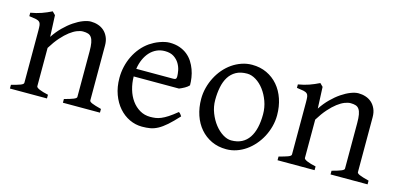

<svg xmlns="http://www.w3.org/2000/svg" viewBox="-52 -753 2172 1051"><g transform="rotate(15 1034.0 -227.5)"><path d="M327.1 0V-21Q362.3 -30.3 378.9 -37.1Q395.5 -43.9 395.5 -50.8V-309.1Q395.5 -338.9 392.1 -357.4Q388.7 -376 381.3 -386.7Q374 -397.5 362.1 -401.4Q350.1 -405.3 333 -405.3Q317.9 -405.3 299.3 -397.9Q280.8 -390.6 259.5 -374.5Q238.3 -358.4 215.1 -332.3Q191.9 -306.2 168.5 -268.1V-50.8Q168.5 -43.5 186.8 -35.6Q205.1 -27.8 236.8 -21V0H26.9V-21Q59.1 -29.3 77.1 -35.9Q95.2 -42.5 95.2 -50.8V-347.2Q95.2 -366.2 93.8 -377.4Q92.3 -388.7 85.7 -395Q79.1 -401.4 65.4 -404.3Q51.8 -407.2 26.9 -410.2V-429.7Q60.1 -435.1 88.4 -445.1Q116.7 -455.1 144 -468.8L161.1 -451.7L166.5 -330.1Q188 -362.8 213.9 -388.4Q239.7 -414.1 266.1 -431.9Q292.5 -449.7 317.1 -459.2Q341.8 -468.8 360.8 -468.8Q381.8 -468.8 401.4 -462.4Q420.9 -456.1 435.8 -442.9Q450.7 -429.7 459.7 -409.4Q468.8 -389.2 468.8 -361.8V-50.8Q468.8 -43.9 483.6 -37.4Q498.5 -30.8 537.1 -21V0Z M793.9 -417.5Q768.6 -417.5 747.3 -407.7Q726.1 -397.9 709.7 -380.1Q693.4 -362.3 682.4 -337.6Q671.4 -313 667 -283.2H876Q887.2 -283.2 890.9 -286.9Q894.5 -290.5 894.5 -300.8Q894.5 -314 890.9 -333.7Q887.2 -353.5 876.2 -372.3Q865.2 -391.1 845.5 -404.3Q825.7 -417.5 793.9 -417.5ZM974.6 -272Q965.8 -262.2 951.2 -253.9Q936.5 -245.6 920.9 -239.3H664.1Q664.6 -201.2 674.6 -166.7Q684.6 -132.3 703.4 -106.2Q722.2 -80.1 748.8 -64.5Q775.4 -48.8 808.6 -48.8Q823.7 -48.8 838.1 -50.8Q852.5 -52.7 869.1 -59.6Q885.7 -66.4 906 -79.6Q926.3 -92.8 953.6 -115.2Q960 -111.8 964.6 -105.5Q969.2 -99.1 971.7 -95.2Q939 -59.6 914.3 -37.8Q889.6 -16.1 867.9 -4.4Q846.2 7.3 825 11Q803.7 14.6 778.8 14.6Q741.2 14.6 707.3 -1.5Q673.3 -17.6 647.5 -47.1Q621.6 -76.7 606.2 -118.4Q590.8 -160.2 590.8 -211.9Q590.8 -244.6 598.1 -276.4Q605.5 -308.1 619.4 -336.4Q633.3 -364.7 653.3 -388.7Q673.3 -412.6 698.7 -430.2Q709.5 -437.5 722.9 -444.6Q736.3 -451.7 751 -457Q765.6 -462.4 780 -465.6Q794.4 -468.8 807.6 -468.8Q839.4 -468.8 864.3 -460Q889.2 -451.2 907.7 -436.3Q926.3 -421.4 939 -401.6Q951.7 -381.8 959.7 -359.9Q967.8 -337.9 971.2 -315.2Q974.6 -292.5 974.6 -272Z M1401.9 -222.2Q1401.9 -260.7 1389.2 -295.7Q1376.5 -330.6 1356.4 -357.2Q1336.4 -383.8 1311 -399.4Q1285.6 -415 1260.7 -415Q1223.6 -415 1198.2 -400.9Q1172.9 -386.7 1157.5 -362.1Q1142.1 -337.4 1135.3 -303.7Q1128.4 -270 1128.4 -231Q1128.4 -192.4 1142.1 -157.5Q1155.8 -122.6 1176.5 -96.2Q1197.3 -69.8 1222.2 -54.4Q1247.1 -39.1 1269.5 -39.1Q1304.2 -39.1 1329.1 -52Q1354 -64.9 1370.1 -88.9Q1386.2 -112.8 1394 -146.5Q1401.9 -180.2 1401.9 -222.2ZM1477.5 -236.8Q1477.5 -204.1 1469.2 -172.9Q1460.9 -141.6 1446.3 -113.8Q1431.6 -85.9 1411.1 -62.3Q1390.6 -38.6 1366 -21.5Q1341.3 -4.4 1313.5 5.1Q1285.6 14.6 1255.9 14.6Q1209.5 14.6 1172.1 -2.9Q1134.8 -20.5 1108.2 -51.3Q1081.5 -82 1067.1 -124.5Q1052.7 -167 1052.7 -216.8Q1052.7 -249 1060.8 -280.3Q1068.8 -311.5 1083.3 -339.6Q1097.7 -367.7 1117.9 -391.4Q1138.2 -415 1162.8 -432.1Q1187.5 -449.2 1216.1 -459Q1244.6 -468.8 1274.9 -468.8Q1320.8 -468.8 1358.2 -451.2Q1395.5 -433.6 1422.1 -402.6Q1448.7 -371.6 1463.1 -329.1Q1477.5 -286.6 1477.5 -236.8Z M1843.8 0V-21Q1878.9 -30.3 1895.5 -37.1Q1912.1 -43.9 1912.1 -50.8V-309.1Q1912.1 -338.9 1908.7 -357.4Q1905.3 -376 1897.9 -386.7Q1890.6 -397.5 1878.7 -401.4Q1866.7 -405.3 1849.6 -405.3Q1834.5 -405.3 1815.9 -397.9Q1797.4 -390.6 1776.1 -374.5Q1754.9 -358.4 1731.7 -332.3Q1708.5 -306.2 1685.1 -268.1V-50.8Q1685.1 -43.5 1703.4 -35.6Q1721.7 -27.8 1753.4 -21V0H1543.5V-21Q1575.7 -29.3 1593.8 -35.9Q1611.8 -42.5 1611.8 -50.8V-347.2Q1611.8 -366.2 1610.4 -377.4Q1608.9 -388.7 1602.3 -395Q1595.7 -401.4 1582 -404.3Q1568.4 -407.2 1543.5 -410.2V-429.7Q1576.7 -435.1 1605 -445.1Q1633.3 -455.1 1660.6 -468.8L1677.7 -451.7L1683.1 -330.1Q1704.6 -362.8 1730.5 -388.4Q1756.3 -414.1 1782.7 -431.9Q1809.1 -449.7 1833.7 -459.2Q1858.4 -468.8 1877.4 -468.8Q1898.4 -468.8 1918 -462.4Q1937.5 -456.1 1952.4 -442.9Q1967.3 -429.7 1976.3 -409.4Q1985.4 -389.2 1985.4 -361.8V-50.8Q1985.4 -43.9 2000.2 -37.4Q2015.1 -30.8 2053.7 -21V0Z"/></g></svg>

Font: Gentium Plus CyrE
Style: Regular
Weight: 400
Designer: J. Victor Gaultney, Annie Olsen, Iska Routamaa, Becca Hirsbrunner
Foundry: SIL International
Version: Version 5.000